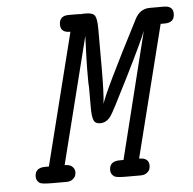

<svg xmlns="http://www.w3.org/2000/svg" viewBox="-47 -658 711 706"><g transform="rotate(-5 308.5 -305.5)"><path d="M59.1 -28.8Q59.1 -62 97.2 -62H110.8L232.9 -548.8H231Q196.8 -548.8 196.8 -578.1Q196.8 -610.8 231.9 -610.8Q232.4 -610.8 232.9 -610.8H254.9Q270 -610.8 276.9 -609.9Q282.7 -610.8 294.9 -610.8Q321.8 -610.8 328.9 -598.4Q335.9 -585.9 335.9 -548.8V-404.8Q335.9 -316.9 331.1 -273.9Q343.3 -316.9 476.1 -574.2Q494.6 -610.8 531.2 -610.8Q531.7 -610.8 532.2 -610.8H583Q617.2 -610.8 617.2 -582Q617.2 -548.8 581.1 -548.8H565.9L443.8 -62H444.8Q480 -62 480 -33.2Q480 -27.3 478 -20.8Q476.1 -14.2 467.5 -7.1Q459 0 443.8 0H390.1Q353 0 346.2 -5.9Q334 -14.6 334 -28.8Q334 -62 372.1 -62H386.2L502 -528.8Q488.8 -493.7 424.8 -365.2Q360.8 -236.8 352.1 -226.1Q335.9 -204.1 313 -204.1Q293.9 -204.1 288.6 -218.5Q283.2 -232.9 283.2 -261.2V-339.8L282.2 -356V-408.2Q282.2 -433.1 286.1 -528.8L168.9 -62H169.9Q188 -62 197 -53.5Q206.1 -44.9 206.1 -33.2Q206.1 -27.3 204.1 -20.8Q202.1 -14.2 193.6 -7.1Q185.1 0 169.9 0H116.2Q78.1 0 70.8 -5.9Q59.1 -14.6 59.1 -28.8Z"/></g></svg>

Font: CMU Typewriter Text
Style: Italic
Weight: 500
Italic angle: -14.04°
Version: Version 0.7.0